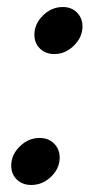

<svg xmlns="http://www.w3.org/2000/svg" viewBox="-20 -530 260 547"><path d="M78 -431Q78 -462 102.5 -486Q127 -510 159 -510Q184 -510 199.5 -494Q215 -478 215 -455Q215 -424 190.5 -400Q166 -376 135 -376Q110 -376 94 -391.5Q78 -407 78 -431ZM12 -58Q12 -89 36.5 -113Q61 -137 93 -137Q118 -137 134 -121Q150 -105 150 -81Q150 -50 125.5 -26.5Q101 -3 69 -3Q44 -3 28 -18.5Q12 -34 12 -58Z"/></svg>

Font: Niramit Medium
Style: Italic
Weight: 500
Italic angle: -10°
Designer: Katatrad Aksorn Co.,Ltd.
Foundry: Cadson Demak Co.,Ltd.
Version: Version 1.000; ttfautohint (v1.6)